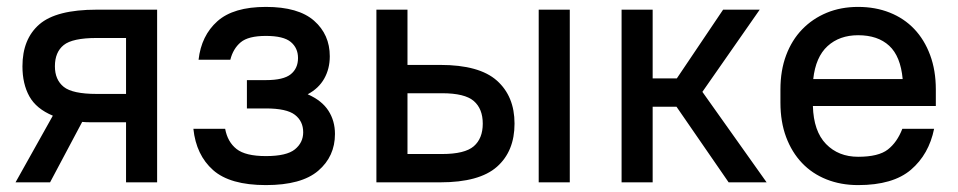

<svg xmlns="http://www.w3.org/2000/svg" viewBox="-20 -528 2775 556"><path d="M45 -336Q45 -415 94 -457.5Q143 -500 260 -500H435V0H345V-174H260Q249 -174 238.5 -174Q228 -174 218 -175L125 0H25L133 -193Q85 -213 65 -249Q45 -285 45 -336ZM139 -336Q139 -297 164.5 -276.5Q190 -256 260 -256H345V-418H260Q190 -418 164.5 -397.5Q139 -377 139 -336Z M750 -508Q844 -508 889.5 -468Q935 -428 935 -365Q935 -329 919 -300.5Q903 -272 871 -255Q912 -237 931 -207.5Q950 -178 950 -140Q950 -75 901.5 -33.5Q853 8 750 8Q646 8 597 -35.5Q548 -79 540 -155H632Q639 -117 665 -96.5Q691 -76 750 -76Q810 -76 834 -95.5Q858 -115 858 -145Q858 -177 834 -195.5Q810 -214 750 -214H695V-296H750Q801 -296 822 -313Q843 -330 843 -360Q843 -389 822 -406.5Q801 -424 750 -424Q699 -424 677 -405.5Q655 -387 647 -355H555Q563 -425 609.5 -466.5Q656 -508 750 -508Z M1070 -500H1160V-340H1255Q1368 -340 1419 -294.5Q1470 -249 1470 -170Q1470 -90 1419 -45Q1368 0 1255 0H1070ZM1540 -500H1630V0H1540ZM1160 -258V-82H1260Q1326 -82 1352 -104.5Q1378 -127 1378 -170Q1378 -213 1352 -235.5Q1326 -258 1260 -258Z M1939 -219H1870V0H1780V-500H1870V-301H1940L2074 -500H2180L2014 -262L2200 0H2090Z M2465 8Q2415 8 2373.5 -8.5Q2332 -25 2302.5 -56Q2273 -87 2256.5 -131Q2240 -175 2240 -231V-269Q2240 -324 2256.5 -368Q2273 -412 2303 -443Q2333 -474 2374 -491Q2415 -508 2465 -508Q2515 -508 2556.5 -491.5Q2598 -475 2627.5 -444Q2657 -413 2673.5 -368.5Q2690 -324 2690 -269V-221H2334Q2336 -148 2372 -111Q2408 -74 2465 -74Q2524 -74 2551 -95Q2578 -116 2593 -155H2685Q2670 -81 2618 -36.5Q2566 8 2465 8ZM2465 -426Q2411 -426 2376.5 -394.5Q2342 -363 2335 -299H2594Q2588 -365 2555 -395.5Q2522 -426 2465 -426Z"/></svg>

Font: PT Root UI Web Medium
Style: Regular
Weight: 500
Designer: Vitaly Kuzmin
Foundry: ParaType Ltd.
Version: Version 1.001W